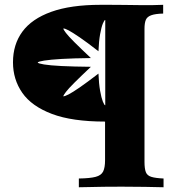

<svg xmlns="http://www.w3.org/2000/svg" viewBox="-20 -591 726 797"><path d="M307.3 186.3V150Q354 149.2 377 143.1Q400 137.1 408.1 121Q416.1 104.8 416.1 74.2V-86.3Q279.8 -86.3 195.6 -118.1Q111.3 -150 72.6 -205.6Q33.9 -261.3 33.9 -332.3Q33.9 -406.5 73 -459.7Q112.1 -512.9 192.7 -541.9Q273.4 -571 397.6 -571Q409.7 -571 435.1 -571Q460.5 -571 492.3 -570.6Q524.2 -570.2 556.5 -569.8Q588.7 -569.4 615.7 -569.8Q642.7 -570.2 657.3 -571V-534.7Q625 -533.9 608.1 -527.8Q591.1 -521.8 585.5 -508.9Q579.8 -496 579.8 -471V80.6Q579.8 109.7 585.5 123.8Q591.1 137.9 608.1 143.1Q625 148.4 658.9 150V186.3Q625.8 185.5 581.9 184.7Q537.9 183.9 485.5 183.9Q446 183.9 410.9 184.3Q375.8 184.7 349.6 185.5Q323.4 186.3 307.3 186.3ZM416.9 -154V-508.1Q412.9 -508.1 406.9 -493.1Q400.8 -478.2 395.6 -449.2Q390.3 -420.2 388.7 -378.2Q341.1 -415.3 310.9 -435.9Q280.6 -456.5 264.9 -464.9Q249.2 -473.4 242.7 -472.6Q243.5 -467.7 253.6 -454.4Q263.7 -441.1 288.7 -416.1Q313.7 -391.1 357.3 -350Q285.5 -349.2 236.7 -346.4Q187.9 -343.5 163.3 -339.5Q138.7 -335.5 136.3 -331.5Q138.7 -327.4 162.9 -323.4Q187.1 -319.4 235.5 -316.9Q283.9 -314.5 357.3 -313.7Q313.7 -272.6 288.7 -247.6Q263.7 -222.6 253.6 -209.3Q243.5 -196 242.7 -191.1Q249.2 -191.1 264.9 -199.2Q280.6 -207.3 310.5 -227.8Q340.3 -248.4 388.7 -285.5Q390.3 -243.5 395.6 -214.1Q400.8 -184.7 406.9 -169.4Q412.9 -154 416.9 -154Z"/></svg>

Font: Playfair 9pt Black
Style: Regular
Weight: 900
Designer: Claus Eggers Sørensen
Foundry: Claus Eggers Sørensen
Version: Version 2.203